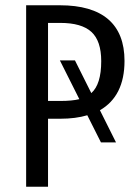

<svg xmlns="http://www.w3.org/2000/svg" viewBox="-20 -708 514 728"><path d="M452.1 -477.1Q452.1 -343.8 358.9 -290L419.9 -168H362.8L311 -271Q266.6 -257.8 209 -257.8H162.1V0H79.1V-688H207Q328.6 -688 390.4 -634.8Q452.1 -581.5 452.1 -477.1ZM209 -325.2Q252.9 -325.2 280.8 -332L207 -479H264.2L326.2 -355Q363.8 -388.2 363.8 -476.1Q363.8 -553.2 326.4 -587.2Q289.1 -621.1 209 -621.1H162.1V-325.2Z"/></svg>

Font: Fira Sans Compressed Book
Style: Regular
Weight: 350
Width: 1
Designer: Carrois Corporate & Edenspiekermann AG
Foundry: Carrois Corporate GbR & Edenspiekermann AG
Version: Version 4.203;PS 004.203;hotconv 1.0.88;makeotf.lib2.5.64775